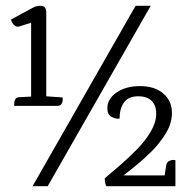

<svg xmlns="http://www.w3.org/2000/svg" viewBox="-20 -640 640 660"><path d="M498 -620 144 0H92L446 -620ZM139 -309 195 -305Q196 -303 195.5 -295.5Q195 -288 191 -282Q187 -276 175 -276H28Q29 -279 29 -286Q29 -293 33 -299.5Q37 -306 49 -306L87 -308ZM120 -620Q139 -620 139 -597V-276H87V-562L46 -549Q38 -547 31.5 -551.5Q25 -556 21.5 -563Q18 -570 18 -573L94 -614Q101 -618 107.5 -619Q114 -620 120 -620ZM461 -344Q512 -344 541.5 -318.5Q571 -293 571 -252Q571 -216 550 -181.5Q529 -147 499 -117.5Q469 -88 440.5 -65.5Q412 -43 397 -31L379 -37H546L551 -70Q553 -84 564.5 -88Q576 -92 583 -89V0H345Q344 -3 342.5 -8Q341 -13 340.5 -18.5Q340 -24 340 -27Q365 -48 395 -74Q425 -100 453 -129Q481 -158 499 -189Q517 -220 517 -251Q517 -277 501.5 -293Q486 -309 455 -309Q421 -309 406 -287.5Q391 -266 391 -232Q377 -231 363 -238.5Q349 -246 349 -268Q349 -300 380.5 -322Q412 -344 461 -344Z"/></svg>

Font: Karma Variable Light
Style: Regular
Weight: 300
Designer: Joana Correia
Foundry: Indian Type Foundry
Version: Version 3.000